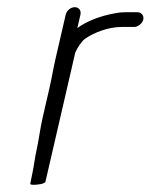

<svg xmlns="http://www.w3.org/2000/svg" viewBox="-20 -529 419 534"><path d="M162.7 -488 134.3 -365C128.3 -339.1 123.6 -310 117.3 -283L98.6 -202C91.6 -171.3 87.6 -136.9 80.9 -108C77.7 -93.9 73.3 -61.9 70.8 -51C69.1 -44 65.8 -25 64.2 -18C63.7 -16 67 -15 74 -15C82.4 -15 104.9 -17.1 106.5 -24L189.4 -383C196.5 -397.7 204.8 -411.7 216.2 -421C241.3 -438.5 281.4 -454 317.8 -454H352.8C363.6 -454 376 -463.5 378.5 -474.5C381.1 -485.5 373.1 -495 362.3 -495H328.3C318.3 -495 308.7 -494 299.6 -492C261.7 -485.4 222.4 -471.1 195.1 -451L203.7 -488C206.4 -499.7 199.5 -509 188 -509C176.5 -509 165.4 -499.7 162.7 -488Z"/></svg>

Font: HoneyBee
Style: SeLitIt
Weight: 300
Foundry: Cannot Into Space Fonts
Version: Version 0.89